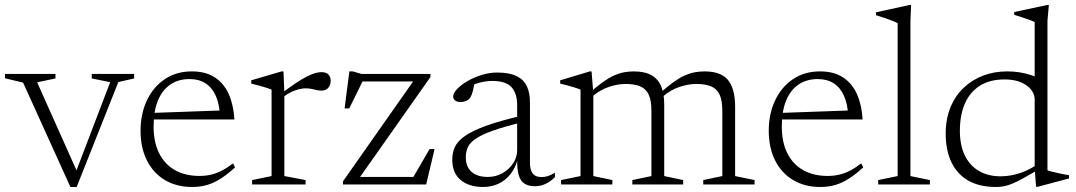

<svg xmlns="http://www.w3.org/2000/svg" viewBox="-21 -735 4289 765"><path d="M450.5 -408 284.5 10H259.5L71 -406L-1 -423V-440.5H200V-422.5L127 -407L290 -42.5H278.5L418 -407.5L344.5 -422.5V-440.5H513.5V-422.5Z M743.5 -450.5Q799 -450.5 835.2 -426.5Q871.5 -402.5 890.5 -359.8Q909.5 -317 913 -259H584L583.5 -285L877 -295.5L855.5 -275.5Q853 -321 838.8 -353.2Q824.5 -385.5 798.2 -402.8Q772 -420 734 -420Q690.5 -420 658.2 -398.5Q626 -377 608.5 -335Q591 -293 591 -231Q591 -168.5 613 -124.5Q635 -80.5 676 -57.2Q717 -34 774 -34Q797.5 -34 819.2 -39Q841 -44 862.5 -55Q884 -66 907.5 -84L915.5 -68Q886 -41 859.2 -23.8Q832.5 -6.5 804.8 1.8Q777 10 744.5 10Q682.5 10 636.2 -17.5Q590 -45 564.5 -95.5Q539 -146 539 -214.5Q539 -280.5 564 -334.2Q589 -388 635 -419.2Q681 -450.5 743.5 -450.5Z M1259.5 -447.5Q1279 -447.5 1287.8 -438Q1296.5 -428.5 1296.5 -413Q1296.5 -396 1286.8 -385Q1277 -374 1260 -374Q1250 -374 1240.2 -376.2Q1230.5 -378.5 1220 -380.8Q1209.5 -383 1196 -383Q1184 -383 1169.8 -379.5Q1155.5 -376 1139.2 -368.2Q1123 -360.5 1105 -347L1095.5 -359Q1131.5 -386.5 1157.5 -403.8Q1183.5 -421 1202.5 -430.5Q1221.5 -440 1235 -443.8Q1248.5 -447.5 1259.5 -447.5ZM1112 -364V-33.5L1196.5 -17.5V0H983.5V-17.5L1061 -33.5V-378Q1054.5 -381 1042.5 -384.8Q1030.5 -388.5 1014.5 -393Q998.5 -397.5 980 -402V-415L1101 -450.5H1108.5Z M1345.5 0V-12.5L1633.5 -422.5L1652.5 -410.5H1390.5L1431.5 -427L1370.5 -303H1352L1371 -450.5H1385L1419 -440.5H1694V-428L1404.5 -17L1389 -30H1640.5L1618 -16L1690.5 -141H1710.5L1677 0Z M2064.5 -275.5 2065 -249Q1989.5 -231 1944 -214.8Q1898.5 -198.5 1874.8 -182.5Q1851 -166.5 1843 -148.5Q1835 -130.5 1835 -108Q1835 -70 1858.2 -50Q1881.5 -30 1922.5 -30Q1955 -30 1981.5 -45.2Q2008 -60.5 2023.8 -84.8Q2039.5 -109 2039.5 -136V-317Q2039.5 -363 2017 -387.8Q1994.5 -412.5 1940 -412.5Q1919.5 -412.5 1895.5 -407Q1871.5 -401.5 1842.5 -388.5L1870.5 -407.5Q1867.5 -393 1864.8 -380.2Q1862 -367.5 1858.5 -358.2Q1855 -349 1850 -343Q1844 -335.5 1834.2 -332Q1824.5 -328.5 1814 -328.5Q1800 -328.5 1792.2 -335Q1784.5 -341.5 1784.5 -350.5Q1784.5 -363.5 1800 -380Q1815.5 -396.5 1841 -411.5Q1866.5 -426.5 1897.5 -436.2Q1928.5 -446 1959.5 -446Q2008.5 -446 2037 -432Q2065.5 -418 2078 -391.8Q2090.5 -365.5 2090.5 -328V-87.5Q2090.5 -66.5 2095.8 -53.8Q2101 -41 2111.5 -35.2Q2122 -29.5 2137 -29.5Q2149.5 -29.5 2162.2 -33.5Q2175 -37.5 2190 -47V-29Q2170.5 -10 2150.8 -1.5Q2131 7 2111 7Q2085.5 7 2069.2 -3Q2053 -13 2045.8 -37.2Q2038.5 -61.5 2040 -103L2043 -105Q2033.5 -67 2013.2 -41.5Q1993 -16 1965.2 -3Q1937.5 10 1903.5 10Q1848.5 10 1814.8 -17.5Q1781 -45 1781 -99Q1781 -126.5 1791.5 -149.5Q1802 -172.5 1831.5 -193.2Q1861 -214 1917 -234.2Q1973 -254.5 2064.5 -275.5Z M2343 -364V-33.5L2419 -17.5V0H2214.5V-17.5L2292 -33.5V-378Q2284 -381.5 2264.5 -387.5Q2245 -393.5 2211 -402V-415L2329 -450.5H2336ZM2625.5 -319.5V-33.5L2701 -17.5V0H2498.5V-17.5L2574.5 -33.5V-294Q2574.5 -334 2564 -357.2Q2553.5 -380.5 2530.8 -390.5Q2508 -400.5 2471 -400.5Q2441 -400.5 2405.8 -389Q2370.5 -377.5 2338 -350L2325.5 -362.5Q2356 -390 2380 -407.2Q2404 -424.5 2424.5 -433.8Q2445 -443 2464.2 -446.8Q2483.5 -450.5 2504 -450.5Q2548 -450.5 2574.8 -435.2Q2601.5 -420 2613.5 -390.8Q2625.5 -361.5 2625.5 -319.5ZM2908 -309.5V-33.5L2985.5 -17.5V0H2781V-17.5L2857 -33.5V-293.5Q2857 -334 2846.5 -357.2Q2836 -380.5 2813.2 -390.5Q2790.5 -400.5 2753 -400.5Q2722.5 -400.5 2687.2 -389Q2652 -377.5 2619.5 -350L2606.5 -362Q2637.5 -390 2661.5 -407.2Q2685.5 -424.5 2706 -433.8Q2726.5 -443 2746 -446.8Q2765.5 -450.5 2786 -450.5Q2852 -450.5 2880 -415.8Q2908 -381 2908 -309.5Z M3246.5 -450.5Q3302 -450.5 3338.2 -426.5Q3374.5 -402.5 3393.5 -359.8Q3412.5 -317 3416 -259H3087L3086.5 -285L3380 -295.5L3358.5 -275.5Q3356 -321 3341.8 -353.2Q3327.5 -385.5 3301.2 -402.8Q3275 -420 3237 -420Q3193.5 -420 3161.2 -398.5Q3129 -377 3111.5 -335Q3094 -293 3094 -231Q3094 -168.5 3116 -124.5Q3138 -80.5 3179 -57.2Q3220 -34 3277 -34Q3300.5 -34 3322.2 -39Q3344 -44 3365.5 -55Q3387 -66 3410.5 -84L3418.5 -68Q3389 -41 3362.2 -23.8Q3335.5 -6.5 3307.8 1.8Q3280 10 3247.5 10Q3185.5 10 3139.2 -17.5Q3093 -45 3067.5 -95.5Q3042 -146 3042 -214.5Q3042 -280.5 3067 -334.2Q3092 -388 3138 -419.2Q3184 -450.5 3246.5 -450.5Z M3606.5 -33.5 3684 -17.5V0H3478V-17.5L3555.5 -33.5V-642.5Q3549 -646.5 3536.2 -651.5Q3523.5 -656.5 3506.2 -662.5Q3489 -668.5 3469.5 -674.5V-686L3602 -715H3609L3606.5 -649.5Z M4101.5 -338.5Q4101.5 -371.5 4068.5 -395Q4035.5 -418.5 3981.5 -418.5Q3923.5 -418.5 3883.8 -393.8Q3844 -369 3823.8 -323Q3803.5 -277 3803.5 -214Q3803.5 -156.5 3823.2 -115.8Q3843 -75 3879.5 -53.8Q3916 -32.5 3966 -32.5Q4005.5 -32.5 4045.8 -46.2Q4086 -60 4130 -92V-67.5Q4088 -42.5 4060 -27Q4032 -11.5 4013 -3.5Q3994 4.5 3979 7.2Q3964 10 3947.5 10Q3882 10 3837.5 -15.2Q3793 -40.5 3770 -88.2Q3747 -136 3747 -202.5Q3747 -261 3766 -307.2Q3785 -353.5 3818.5 -385.2Q3852 -417 3896.2 -433.8Q3940.5 -450.5 3991.5 -450.5Q4017.5 -450.5 4040.2 -447Q4063 -443.5 4086 -436.2Q4109 -429 4136.5 -415.5L4101.5 -383.5V-647Q4095.5 -650.5 4081.8 -655.5Q4068 -660.5 4051.2 -666Q4034.5 -671.5 4020 -676V-687L4150.5 -715H4158L4152.5 -652.5V-56.5Q4157 -54.5 4167.8 -51.8Q4178.5 -49 4192 -46Q4205.5 -43 4218 -40.5Q4230.5 -38 4238.5 -37V-24L4114.5 9H4107L4101.5 -66Z"/></svg>

Font: Newsreader 16pt 16pt Light
Style: Regular
Weight: 300
Version: Version 1.003